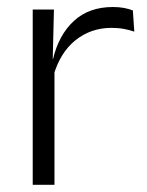

<svg xmlns="http://www.w3.org/2000/svg" viewBox="-20 -514 409 534"><path d="M128 -301.5 112.5 -348 127.5 -350Q143.5 -417 185.5 -455.8Q227.5 -494.5 294 -494.5Q311.5 -494.5 325.5 -491.8Q339.5 -489 349.5 -485L353.5 -426Q341 -430.5 325 -433.5Q309 -436.5 290 -436.5Q233 -436.5 190 -402.2Q147 -368 128 -301.5ZM71 0V-487.5H130L126.5 -341L131.5 -336V0Z"/></svg>

Font: Anek Gujarati Medium Light
Style: Regular
Weight: 300
Version: Version 1.003